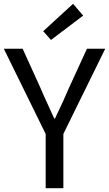

<svg xmlns="http://www.w3.org/2000/svg" viewBox="-21 -989 573 1009"><path d="M219 0V-285L-1 -733H98L192 -526Q200 -507 208 -489Q235 -429 264 -366H268Q275 -380 281 -394Q313 -460 341 -526L436 -733H532L312 -285V0ZM247 -779 206 -825 363 -969 416 -907Z"/></svg>

Font: Noto Sans CJK KR Regular (TTF)
Style: Regular
Weight: 400
Designer: Ryoko NISHIZUKA 西塚涼子 (kana & ideographs); Paul D. Hunt (Latin, Greek & Cyrillic); Wenlong ZHANG 张文龙 (bopomofo); Sandoll 
Foundry: Adobe Systems Incorporated
Version: Version 1.004;PS 1.004;hotconv 1.0.82;makeotf.lib2.5.63406